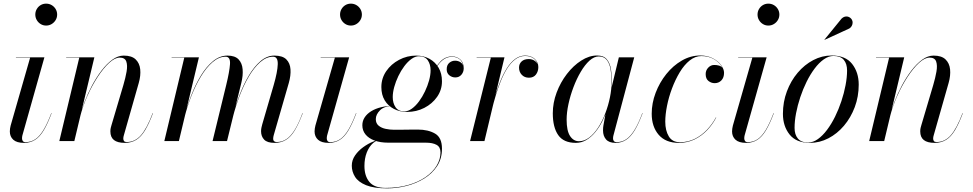

<svg xmlns="http://www.w3.org/2000/svg" viewBox="-20 -775 5348 1055"><path d="M111 10Q72 10 53 -7.2Q34 -24.5 34 -53Q34 -60.5 35.2 -68.8Q36.5 -77 38.5 -85L145.5 -458H67.5V-460H224L103 -31Q102 -27 101.5 -22.8Q101 -18.5 101 -15Q101 -6.5 105.2 -0.2Q109.5 6 120.5 6Q150.5 6 174.2 -10Q198 -26 219.2 -61.2Q240.5 -96.5 262 -153.5L263.5 -153Q242 -95.5 220.5 -59.5Q199 -23.5 173 -6.8Q147 10 111 10ZM233.5 -634.5Q217 -634.5 203.5 -642.8Q190 -651 182 -664.8Q174 -678.5 174 -695Q174 -711.5 182 -725.2Q190 -739 203.5 -747Q217 -755 233.5 -755Q250 -755 263.8 -747Q277.5 -739 285.8 -725.2Q294 -711.5 294 -695Q294 -678.5 285.8 -664.8Q277.5 -651 263.8 -642.8Q250 -634.5 233.5 -634.5Z M665 10Q626 10 606.2 -5.5Q586.5 -21 586.5 -53Q586.5 -64 588.5 -72.2Q590.5 -80.5 592.5 -87L658 -308Q669.5 -347 675.5 -381.2Q681.5 -415.5 674 -437Q666.5 -458.5 637.5 -458.5Q611.5 -458.5 580 -429.8Q548.5 -401 517.2 -353.2Q486 -305.5 460.2 -248Q434.5 -190.5 420 -133H419Q427.5 -170 444.5 -214.8Q461.5 -259.5 485.2 -304.2Q509 -349 537.5 -386.5Q566 -424 597 -446.8Q628 -469.5 660 -469.5Q703.5 -469.5 725.2 -448.8Q747 -428 750.5 -394Q754 -360 742.5 -319.5L660.5 -31.5Q659 -27 658.2 -22.2Q657.5 -17.5 657.5 -13.5Q657.5 -5.5 661.5 0Q665.5 5.5 676.5 5.5Q721.5 5.5 754.2 -31.5Q787 -68.5 819 -153.5L820.5 -153Q799 -95.5 777.2 -59.5Q755.5 -23.5 728.8 -6.8Q702 10 665 10ZM306 0 415.5 -458H343.5V-460H498.5L388.5 0Z M1488 10Q1448.5 10 1431.5 -7.8Q1414.5 -25.5 1414.5 -54Q1414.5 -65 1416.8 -74.8Q1419 -84.5 1421 -92L1484 -308Q1505 -380.5 1506.2 -422Q1507.5 -463.5 1480.5 -463.5Q1444 -463.5 1410.2 -434Q1376.5 -404.5 1347.8 -355.8Q1319 -307 1296.8 -248.8Q1274.5 -190.5 1260 -133H1258Q1272.5 -190 1294.8 -249.2Q1317 -308.5 1346.5 -358.5Q1376 -408.5 1411.5 -439Q1447 -469.5 1487.5 -469.5Q1532.5 -469.5 1553.2 -448.8Q1574 -428 1576.2 -394Q1578.5 -360 1567 -319.5L1484 -32Q1482.5 -27.5 1481.8 -22.2Q1481 -17 1481 -11.5Q1481 -3.5 1486.2 1Q1491.5 5.5 1501 5.5Q1529.5 5.5 1553.5 -10.2Q1577.5 -26 1599.2 -61Q1621 -96 1642 -153.5L1643.5 -153Q1622 -95.5 1600.2 -59.5Q1578.5 -23.5 1551.8 -6.8Q1525 10 1488 10ZM883 0 992.5 -458H923V-460H1073L963 0ZM1148 0 1223 -308Q1241 -381.5 1243.8 -422.5Q1246.5 -463.5 1219.5 -463.5Q1183 -463.5 1148.5 -434Q1114 -404.5 1084.5 -355.8Q1055 -307 1032 -248.8Q1009 -190.5 994.5 -133H993Q1007.5 -190 1030.2 -249.2Q1053 -308.5 1083.2 -358.5Q1113.5 -408.5 1150.5 -439Q1187.5 -469.5 1230 -469.5Q1271 -469.5 1290.8 -448.8Q1310.5 -428 1313.2 -394Q1316 -360 1306 -319.5L1227.5 0Z M1785.5 10Q1746.5 10 1727.5 -7.2Q1708.5 -24.5 1708.5 -53Q1708.5 -60.5 1709.8 -68.8Q1711 -77 1713 -85L1820 -458H1742V-460H1898.5L1777.5 -31Q1776.5 -27 1776 -22.8Q1775.5 -18.5 1775.5 -15Q1775.5 -6.5 1779.8 -0.2Q1784 6 1795 6Q1825 6 1848.8 -10Q1872.5 -26 1893.8 -61.2Q1915 -96.5 1936.5 -153.5L1938 -153Q1916.5 -95.5 1895 -59.5Q1873.5 -23.5 1847.5 -6.8Q1821.5 10 1785.5 10ZM1908 -634.5Q1891.5 -634.5 1878 -642.8Q1864.5 -651 1856.5 -664.8Q1848.5 -678.5 1848.5 -695Q1848.5 -711.5 1856.5 -725.2Q1864.5 -739 1878 -747Q1891.5 -755 1908 -755Q1924.5 -755 1938.2 -747Q1952 -739 1960.2 -725.2Q1968.5 -711.5 1968.5 -695Q1968.5 -678.5 1960.2 -664.8Q1952 -651 1938.2 -642.8Q1924.5 -634.5 1908 -634.5Z M2108 260Q2034 260 1991.2 242.5Q1948.5 225 1930.8 196.5Q1913 168 1913 135.5Q1913 105 1931 79Q1949 53 1976 33.5Q2003 14 2030.5 3Q2058 -8 2077 -8H2080.5Q2052 -8 2030 11.2Q2008 30.5 1995.2 63.2Q1982.5 96 1982.5 137Q1982.5 191.5 2009.5 224.5Q2036.5 257.5 2099 257.5Q2168 257.5 2223.8 241.2Q2279.5 225 2319 197.5Q2358.5 170 2379.5 135Q2400.5 100 2400.5 62.5Q2400.5 33 2379 21Q2357.5 9 2320.5 9Q2311 9 2289.5 9Q2268 9 2241 9Q2214 9 2187.5 9Q2161 9 2141 9Q2121 9 2114.5 9Q2069.5 9 2037.5 -3Q2005.5 -15 1988.2 -36.5Q1971 -58 1971 -86.5Q1971 -110.5 1983.8 -130Q1996.5 -149.5 2019.5 -163.8Q2042.5 -178 2074 -185.8Q2105.5 -193.5 2143 -193.5V-193Q2092 -193 2068.5 -169.5Q2045 -146 2045 -120.5Q2045 -97 2060.8 -84.2Q2076.5 -71.5 2099.8 -66.8Q2123 -62 2145 -62Q2162.5 -62 2187.8 -62.2Q2213 -62.5 2237.5 -62.8Q2262 -63 2276 -63Q2332.5 -63 2370.5 -41Q2408.5 -19 2408.5 42Q2408.5 96.5 2381.8 137.5Q2355 178.5 2310.8 205.8Q2266.5 233 2213.5 246.5Q2160.5 260 2108 260ZM2217 -160Q2176.5 -160 2144.5 -176.5Q2112.5 -193 2094 -223.5Q2075.5 -254 2075.5 -296.5Q2075.5 -344.5 2102.2 -383.8Q2129 -423 2172.8 -446.2Q2216.5 -469.5 2267 -469.5Q2307.5 -469.5 2339.5 -452Q2371.5 -434.5 2390 -402.8Q2408.5 -371 2408.5 -328.5Q2408.5 -281 2381.8 -242.8Q2355 -204.5 2311.5 -182.2Q2268 -160 2217 -160ZM2202 -163Q2222.5 -163 2243.2 -178Q2264 -193 2282.5 -218Q2301 -243 2315.2 -273Q2329.5 -303 2337.8 -333.2Q2346 -363.5 2346 -388.5Q2346 -421.5 2330.5 -443.8Q2315 -466 2282 -466Q2261.5 -466 2240.8 -451Q2220 -436 2201.5 -411.2Q2183 -386.5 2168.8 -356.8Q2154.5 -327 2146.2 -296.8Q2138 -266.5 2138 -241.5Q2138 -208.5 2153.5 -185.8Q2169 -163 2202 -163ZM2464.5 -465Q2490 -465 2509 -448.5Q2528 -432 2528 -399.5Q2528 -379 2515.2 -364.2Q2502.5 -349.5 2482 -349.5Q2463.5 -349.5 2449 -361.2Q2434.5 -373 2434.5 -394Q2434.5 -417.5 2448.5 -429.5Q2462.5 -441.5 2480.5 -441.5Q2495.5 -441.5 2508 -434.5Q2520.5 -427.5 2525 -413.5Q2521 -438 2504 -450.5Q2487 -463 2464.5 -463Q2441 -463 2422 -451.5Q2403 -440 2385.5 -415.8Q2368 -391.5 2349 -353.5L2347.5 -354.5Q2374 -410 2400.5 -437.5Q2427 -465 2464.5 -465Z M2563 0 2677 -458H2599V-460H2752L2642 0ZM2681 -173Q2689.5 -209 2701.5 -249.5Q2713.5 -290 2729.2 -329Q2745 -368 2765 -399.8Q2785 -431.5 2810 -450.5Q2835 -469.5 2865.5 -469.5Q2899.5 -469.5 2918.8 -450.8Q2938 -432 2938 -406.5Q2938 -382.5 2924.8 -365.2Q2911.5 -348 2886.5 -348Q2862 -348 2847 -364Q2832 -380 2832 -403.5Q2832 -424 2846 -437.2Q2860 -450.5 2886 -450.5Q2906.5 -450.5 2921.8 -438Q2937 -425.5 2937 -406.5H2936Q2936 -431 2917.8 -449.2Q2899.5 -467.5 2865.5 -467.5Q2835.5 -467.5 2810.8 -448.5Q2786 -429.5 2766.2 -398Q2746.5 -366.5 2731 -327.8Q2715.5 -289 2703.5 -248.8Q2691.5 -208.5 2683 -173Z M3144 10Q3077 10 3047.2 -32.8Q3017.5 -75.5 3017.5 -152.5Q3017.5 -210 3038.5 -266.2Q3059.5 -322.5 3095 -368.5Q3130.5 -414.5 3173.8 -442.2Q3217 -470 3261 -470Q3297 -470 3314.5 -448.8Q3332 -427.5 3337.2 -394Q3342.5 -360.5 3342.5 -324Q3342.5 -291 3336.2 -253.5Q3330 -216 3318 -178.5Q3306 -141 3288.8 -107.2Q3271.5 -73.5 3249.2 -47Q3227 -20.5 3200.8 -5.2Q3174.5 10 3144 10ZM3161.5 1Q3191.5 1 3218.2 -19.8Q3245 -40.5 3267.5 -75.2Q3290 -110 3306.2 -152.8Q3322.5 -195.5 3331.5 -240Q3340.5 -284.5 3340.5 -324Q3340.5 -363 3334.8 -395Q3329 -427 3313.8 -446Q3298.5 -465 3270.5 -465Q3244.5 -465 3219 -441.8Q3193.5 -418.5 3171 -380.2Q3148.5 -342 3131 -295.8Q3113.5 -249.5 3103.5 -203Q3093.5 -156.5 3093.5 -117.5Q3093.5 -56.5 3112.2 -27.8Q3131 1 3161.5 1ZM3361.5 10Q3326.5 10 3310 -9Q3293.5 -28 3293.5 -58Q3293.5 -66.5 3294 -73.2Q3294.5 -80 3295.5 -85L3307 -148.5L3329.5 -222.5L3342.5 -302.5L3380.5 -460H3465L3350.5 -30Q3348.5 -22.5 3348.5 -14Q3348.5 -5.5 3353.2 0.2Q3358 6 3369 6Q3398 6 3421.8 -10.2Q3445.5 -26.5 3467 -61.8Q3488.5 -97 3509.5 -153.5L3511 -153Q3489.5 -95.5 3467.8 -59.5Q3446 -23.5 3420.5 -6.8Q3395 10 3361.5 10Z M3709.5 10Q3637.5 10 3599.2 -34.5Q3561 -79 3561 -150Q3561 -208 3582.5 -264.8Q3604 -321.5 3641.2 -368Q3678.5 -414.5 3726.5 -442.2Q3774.5 -470 3827.5 -470Q3868.5 -470 3897.8 -454.2Q3927 -438.5 3942.8 -416.5Q3958.5 -394.5 3958.5 -375Q3958.5 -348.5 3943.8 -333.2Q3929 -318 3907 -318Q3888.5 -318 3873 -330Q3857.5 -342 3857.5 -368Q3857.5 -388.5 3871.5 -403.2Q3885.5 -418 3904.5 -418Q3919 -418 3931 -414.5Q3943 -411 3950.2 -401.8Q3957.5 -392.5 3957.5 -375H3956.5Q3956.5 -394.5 3941.5 -415.8Q3926.5 -437 3899 -452Q3871.5 -467 3834 -467Q3800 -467 3769.8 -442.8Q3739.5 -418.5 3715 -377.8Q3690.5 -337 3672.5 -289Q3654.5 -241 3645 -193Q3635.5 -145 3635.5 -106.5Q3635.5 -58 3654.8 -25.8Q3674 6.5 3716.5 6.5Q3760.5 6.5 3798 -12.2Q3835.5 -31 3864.8 -62Q3894 -93 3914 -130L3915.5 -129.5Q3896 -92 3866 -60.2Q3836 -28.5 3796.8 -9.2Q3757.5 10 3709.5 10Z M4079.5 10Q4040.5 10 4021.5 -7.2Q4002.5 -24.5 4002.5 -53Q4002.5 -60.5 4003.8 -68.8Q4005 -77 4007 -85L4114 -458H4036V-460H4192.5L4071.5 -31Q4070.5 -27 4070 -22.8Q4069.5 -18.5 4069.5 -15Q4069.5 -6.5 4073.8 -0.2Q4078 6 4089 6Q4119 6 4142.8 -10Q4166.5 -26 4187.8 -61.2Q4209 -96.5 4230.5 -153.5L4232 -153Q4210.5 -95.5 4189 -59.5Q4167.5 -23.5 4141.5 -6.8Q4115.5 10 4079.5 10ZM4202 -634.5Q4185.5 -634.5 4172 -642.8Q4158.5 -651 4150.5 -664.8Q4142.5 -678.5 4142.5 -695Q4142.5 -711.5 4150.5 -725.2Q4158.5 -739 4172 -747Q4185.5 -755 4202 -755Q4218.5 -755 4232.2 -747Q4246 -739 4254.2 -725.2Q4262.5 -711.5 4262.5 -695Q4262.5 -678.5 4254.2 -664.8Q4246 -651 4232.2 -642.8Q4218.5 -634.5 4202 -634.5Z M4430.5 10Q4355 10 4318.5 -36Q4282 -82 4282 -149.5Q4282 -215 4303.8 -273Q4325.5 -331 4363 -375.2Q4400.5 -419.5 4448.8 -444.8Q4497 -470 4550 -470Q4626 -470 4662.2 -423.8Q4698.5 -377.5 4698.5 -310Q4698.5 -244.5 4676.8 -186.5Q4655 -128.5 4617.5 -84.2Q4580 -40 4531.8 -15Q4483.5 10 4430.5 10ZM4420.5 8Q4448 8 4474.2 -10.8Q4500.5 -29.5 4524.5 -61.5Q4548.5 -93.5 4568.5 -134Q4588.5 -174.5 4603.2 -219Q4618 -263.5 4626.2 -307Q4634.5 -350.5 4634.5 -387.5Q4634.5 -424.5 4616.5 -446Q4598.5 -467.5 4560 -467.5Q4533 -467.5 4506.5 -448.8Q4480 -430 4456 -398Q4432 -366 4412 -325.5Q4392 -285 4377.2 -240.5Q4362.5 -196 4354.2 -152.8Q4346 -109.5 4346 -72Q4346 -35.5 4364.2 -13.8Q4382.5 8 4420.5 8ZM4511 -556 4510 -557 4604.5 -673Q4612.5 -680.5 4620.8 -683Q4629 -685.5 4636.8 -684Q4644.5 -682.5 4650.8 -678Q4657 -673.5 4660.5 -667.5Q4665.5 -659.5 4665 -649.8Q4664.5 -640 4659.8 -631.8Q4655 -623.5 4647 -618.5Z M5115 10Q5076 10 5056.2 -5.5Q5036.5 -21 5036.5 -53Q5036.5 -64 5038.5 -72.2Q5040.5 -80.5 5042.5 -87L5108 -308Q5119.5 -347 5125.5 -381.2Q5131.5 -415.5 5124 -437Q5116.5 -458.5 5087.5 -458.5Q5061.5 -458.5 5030 -429.8Q4998.5 -401 4967.2 -353.2Q4936 -305.5 4910.2 -248Q4884.5 -190.5 4870 -133H4869Q4877.5 -170 4894.5 -214.8Q4911.5 -259.5 4935.2 -304.2Q4959 -349 4987.5 -386.5Q5016 -424 5047 -446.8Q5078 -469.5 5110 -469.5Q5153.5 -469.5 5175.2 -448.8Q5197 -428 5200.5 -394Q5204 -360 5192.5 -319.5L5110.5 -31.5Q5109 -27 5108.2 -22.2Q5107.5 -17.5 5107.5 -13.5Q5107.5 -5.5 5111.5 0Q5115.5 5.5 5126.5 5.5Q5171.5 5.5 5204.2 -31.5Q5237 -68.5 5269 -153.5L5270.5 -153Q5249 -95.5 5227.2 -59.5Q5205.5 -23.5 5178.8 -6.8Q5152 10 5115 10ZM4756 0 4865.5 -458H4793.5V-460H4948.5L4838.5 0Z"/></svg>

Font: Bodoni Moda 96pt
Style: Italic
Weight: 400
Italic angle: -13°
Version: Version 2.004